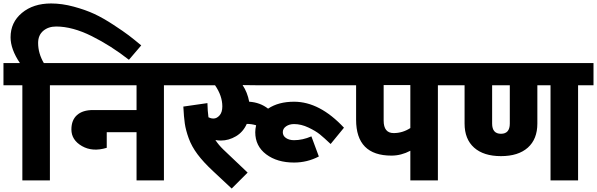

<svg xmlns="http://www.w3.org/2000/svg" viewBox="-40 -1041 3445 1108"><path d="M284 -888Q239 -888 209.5 -863Q180 -838 180 -793Q180 -733 213 -677H337V-549H248V0H89V-549H-20V-677H75Q21 -757 21 -826Q21 -912 86.5 -966.5Q152 -1021 255 -1021Q318 -1021 386 -1002.5Q454 -984 504.5 -960.5Q555 -937 614.5 -898Q674 -859 703.5 -836.5Q733 -814 775 -779L704 -696Q601 -777 489.5 -832.5Q378 -888 284 -888Z M995 -677V-549H906V0H748V-278H576V-188Q494 -163 433 -198Q372 -233 372 -294Q372 -348 404.5 -377Q437 -406 497 -406H748V-549H317V-677Z M1445 -549 1360 -550Q1388 -508 1398 -454Q1461 -450 1507 -414Q1567 -454 1657 -454Q1805 -454 1945 -304L1868 -210Q1830 -246 1806 -265.5Q1782 -285 1740 -305Q1698 -325 1657 -325Q1630 -325 1611 -312Q1592 -299 1592 -278Q1592 -257 1610.5 -244.5Q1629 -232 1657 -232Q1706 -232 1757 -254L1800 -138Q1733 -103 1657 -103Q1559 -103 1496 -150.5Q1433 -198 1433 -278Q1433 -296 1438 -318Q1412 -326 1384 -326Q1363 -279 1321.5 -254.5Q1280 -230 1235 -230Q1218 -230 1203 -233Q1221 -205 1249 -178L1389 -45L1297 47L1190 -53Q1134 -105 1100 -150.5Q1066 -196 1049 -243Q1032 -290 1026.5 -328Q1021 -366 1018 -426L1157 -446Q1158 -400 1163 -364Q1177 -357 1192 -357Q1211 -357 1227 -375Q1243 -393 1243 -427Q1243 -488 1201 -549H975V-677H1950V-549Z M2576 -677V-549H2487V0H2328V-171Q2275 -143 2219 -143Q2015 -143 2015 -350V-549H1930V-677ZM2328 -302V-550H2174V-345Q2174 -273 2232 -273Q2283 -273 2328 -302Z M3385 -677V-549H3296V0H3137V-549H3061V-328Q3061 -238 3006 -189Q2951 -140 2851 -140Q2751 -140 2696 -189Q2641 -238 2641 -328V-549H2556V-677ZM2902 -328V-549H2800V-328Q2800 -269 2851 -269Q2902 -269 2902 -328Z"/></svg>

Font: Martel Sans Heavy
Style: Regular
Weight: 900
Designer: Dan Reynolds and Mathieu Réguer
Foundry: Dan Reynolds and Mathieu Réguer
Version: Version 1.001;PS 001.001;hotconv 1.0.70;makeotf.lib2.5.58329